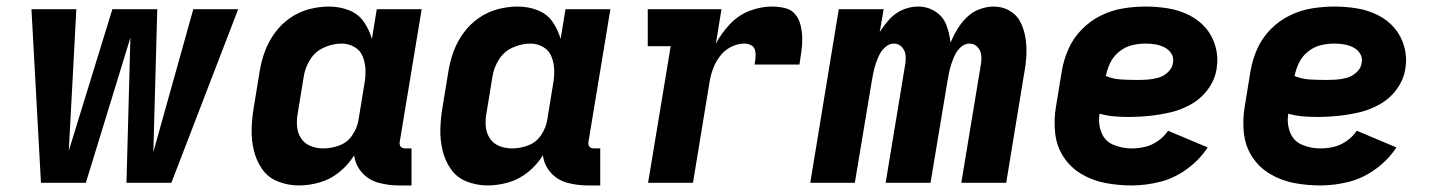

<svg xmlns="http://www.w3.org/2000/svg" viewBox="-20 -558 4360 586"><path d="M105 0H242L378 -443L366 0H503L707 -530H570L448 -94L460 -530H323L190 -98L213 -530H76Z M892 8Q924 8 956.5 -1.5Q989 -11 1016 -33Q1043 -55 1061 -84Q1065 -53 1085.5 -30.5Q1106 -8 1136 0Q1166 8 1198 8H1236V-105H1216Q1211 -105 1206.5 -107.5Q1202 -110 1200.5 -115Q1199 -120 1200 -125L1267 -530H1130L1115 -439Q1107 -468 1090 -492Q1073 -516 1044.5 -527Q1016 -538 984 -538Q954 -538 923.5 -530Q893 -522 866 -503.5Q839 -485 819.5 -458.5Q800 -432 789 -402.5Q778 -373 773 -343L755 -233Q749 -199 748 -165.5Q747 -132 754.5 -100Q762 -68 780 -42Q798 -16 828.5 -4Q859 8 892 8ZM967 -105Q946 -105 927.5 -112.5Q909 -120 898.5 -136.5Q888 -153 886.5 -173.5Q885 -194 889 -214L907 -324Q911 -351 926.5 -376Q942 -401 969 -413Q996 -425 1023 -425Q1044 -425 1062 -414.5Q1080 -404 1087.5 -384.5Q1095 -365 1095.5 -343.5Q1096 -322 1092 -301L1074 -191Q1070 -167 1055 -145Q1040 -123 1015.5 -114Q991 -105 967 -105Z M1468 8Q1500 8 1532.5 -1.5Q1565 -11 1592 -33Q1619 -55 1637 -84Q1641 -53 1661.5 -30.5Q1682 -8 1712 0Q1742 8 1774 8H1812V-105H1792Q1787 -105 1782.5 -107.5Q1778 -110 1776.5 -115Q1775 -120 1776 -125L1843 -530H1706L1691 -439Q1683 -468 1666 -492Q1649 -516 1620.5 -527Q1592 -538 1560 -538Q1530 -538 1499.5 -530Q1469 -522 1442 -503.5Q1415 -485 1395.5 -458.5Q1376 -432 1365 -402.5Q1354 -373 1349 -343L1331 -233Q1325 -199 1324 -165.5Q1323 -132 1330.5 -100Q1338 -68 1356 -42Q1374 -16 1404.5 -4Q1435 8 1468 8ZM1543 -105Q1522 -105 1503.5 -112.5Q1485 -120 1474.5 -136.5Q1464 -153 1462.5 -173.5Q1461 -194 1465 -214L1483 -324Q1487 -351 1502.5 -376Q1518 -401 1545 -413Q1572 -425 1599 -425Q1620 -425 1638 -414.5Q1656 -404 1663.5 -384.5Q1671 -365 1671.5 -343.5Q1672 -322 1668 -301L1650 -191Q1646 -167 1631 -145Q1616 -123 1591.5 -114Q1567 -105 1543 -105Z M1958 0H2095L2145 -304Q2148 -325 2155.5 -346Q2163 -367 2176.5 -385.5Q2190 -404 2210.5 -414.5Q2231 -425 2252 -425Q2263 -425 2272.5 -420Q2282 -415 2284.5 -404.5Q2287 -394 2286 -383Q2285 -372 2283 -361H2420Q2423 -381 2426 -401.5Q2429 -422 2428.5 -442Q2428 -462 2423.5 -481Q2419 -500 2407 -514.5Q2395 -529 2375.5 -533.5Q2356 -538 2336 -538Q2302 -538 2268 -525Q2234 -512 2208 -484.5Q2182 -457 2165 -425L2182 -530H1957V-417H2027Z M2453 0H2589L2641 -312Q2643 -325 2646 -338.5Q2649 -352 2653.5 -365.5Q2658 -379 2664.5 -392Q2671 -405 2683 -415Q2695 -425 2708 -425Q2723 -425 2733 -414Q2743 -403 2744 -387.5Q2745 -372 2742 -357L2683 0H2820L2872 -312Q2874 -325 2877 -338.5Q2880 -352 2884.5 -365.5Q2889 -379 2895.5 -392Q2902 -405 2913.5 -415Q2925 -425 2939 -425Q2954 -425 2964 -414Q2974 -403 2975 -387.5Q2976 -372 2973 -357L2914 0H3051L3106 -335Q3111 -361 3112.5 -388Q3114 -415 3110 -441Q3106 -467 3095 -489.5Q3084 -512 3062 -525Q3040 -538 3013 -538Q2992 -538 2970 -530Q2948 -522 2931 -505.5Q2914 -489 2902 -469Q2890 -449 2881 -428Q2878 -457 2868 -482.5Q2858 -508 2834.5 -523Q2811 -538 2782 -538Q2759 -538 2736 -528.5Q2713 -519 2695.5 -500Q2678 -481 2665 -460L2677 -530H2540Z M3434 8Q3477 8 3520.5 -3Q3564 -14 3602.5 -42Q3641 -70 3666 -108L3545 -159Q3533 -141 3514.5 -128Q3496 -115 3475.5 -110Q3455 -105 3434 -105Q3405 -105 3378.5 -116Q3352 -127 3341.5 -154Q3331 -181 3336 -211Q3357 -205 3379.5 -203Q3402 -201 3425 -201H3426Q3457 -201 3489.5 -204.5Q3522 -208 3554 -215.5Q3586 -223 3616.5 -240.5Q3647 -258 3667.5 -286.5Q3688 -315 3693 -347Q3699 -382 3690 -415Q3681 -448 3660 -472.5Q3639 -497 3609 -512Q3579 -527 3545 -532.5Q3511 -538 3477 -538Q3443 -538 3408.5 -532.5Q3374 -527 3341 -511Q3308 -495 3282 -468.5Q3256 -442 3241.5 -409.5Q3227 -377 3221 -343L3203 -233Q3196 -192 3200.5 -151.5Q3205 -111 3226 -79Q3247 -47 3280.5 -27Q3314 -7 3353.5 0.5Q3393 8 3434 8ZM3450 -314Q3425 -314 3401 -315.5Q3377 -317 3355 -326Q3359 -346 3368.5 -366Q3378 -386 3396 -400.5Q3414 -415 3435 -420Q3456 -425 3476 -425Q3492 -425 3506.5 -422.5Q3521 -420 3534 -413.5Q3547 -407 3555 -394.5Q3563 -382 3560 -366Q3558 -350 3544.5 -337.5Q3531 -325 3514.5 -320.5Q3498 -316 3482 -315Q3466 -314 3450 -314Z M4010 8Q4053 8 4096.5 -3Q4140 -14 4178.5 -42Q4217 -70 4242 -108L4121 -159Q4109 -141 4090.5 -128Q4072 -115 4051.5 -110Q4031 -105 4010 -105Q3981 -105 3954.5 -116Q3928 -127 3917.5 -154Q3907 -181 3912 -211Q3933 -205 3955.5 -203Q3978 -201 4001 -201H4002Q4033 -201 4065.5 -204.5Q4098 -208 4130 -215.5Q4162 -223 4192.5 -240.5Q4223 -258 4243.5 -286.5Q4264 -315 4269 -347Q4275 -382 4266 -415Q4257 -448 4236 -472.5Q4215 -497 4185 -512Q4155 -527 4121 -532.5Q4087 -538 4053 -538Q4019 -538 3984.5 -532.5Q3950 -527 3917 -511Q3884 -495 3858 -468.5Q3832 -442 3817.5 -409.5Q3803 -377 3797 -343L3779 -233Q3772 -192 3776.5 -151.5Q3781 -111 3802 -79Q3823 -47 3856.5 -27Q3890 -7 3929.5 0.5Q3969 8 4010 8ZM4026 -314Q4001 -314 3977 -315.5Q3953 -317 3931 -326Q3935 -346 3944.5 -366Q3954 -386 3972 -400.5Q3990 -415 4011 -420Q4032 -425 4052 -425Q4068 -425 4082.5 -422.5Q4097 -420 4110 -413.5Q4123 -407 4131 -394.5Q4139 -382 4136 -366Q4134 -350 4120.5 -337.5Q4107 -325 4090.5 -320.5Q4074 -316 4058 -315Q4042 -314 4026 -314Z"/></svg>

Font: Iosevka Sparkle Extrabold
Style: Italic
Weight: 800
Italic angle: -9°
Designer: Belleve Invis
Foundry: Belleve Invis
Version: Version 4.5.0; ttfautohint (v1.8.3)